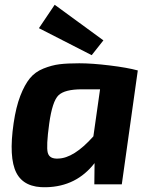

<svg xmlns="http://www.w3.org/2000/svg" viewBox="-20 -772 630 804"><path d="M364 -541 143 -654 209 -752 413 -603ZM490 0H375L376 -89Q300 9 174 12Q81 15 48.5 -48.5Q16 -112 37 -256Q47 -324 65 -370.5Q83 -417 105 -444Q127 -471 162 -485Q197 -499 229.5 -503Q262 -507 312 -507Q365 -507 439 -498Q513 -489 557 -477ZM399 -398H323Q251 -398 225 -373Q199 -348 186 -254Q173 -159 180 -132.5Q187 -106 223 -108Q289 -109 371 -201Z"/></svg>

Font: Ezarion
Style: Bold Italic
Weight: 700
Italic angle: -8°
Designer: Natanael Gama
Version: Version 1.001;PS 001.001;hotconv 1.0.70;makeotf.lib2.5.58329